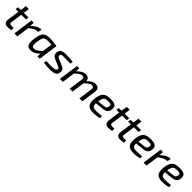

<svg xmlns="http://www.w3.org/2000/svg" viewBox="553 -2518 4417 4417"><g transform="rotate(45 2762.0 -309.5)"><path d="M255 -631 186 -136Q181 -103 192.5 -89.5Q204 -76 238 -76H312L316 -5Q299 0 276.5 3Q254 6 233.5 7.5Q213 9 201 9Q137 9 107.5 -26Q78 -61 88 -125L160 -631ZM387 -488 376 -416H40L49 -483L145 -488Z M558 -488 552 -357 559 -343 512 0H415L484 -488ZM800 -500 777 -410H750Q708 -410 662 -384Q616 -358 548 -310L544 -371Q606 -433 664.5 -466.5Q723 -500 774 -500Z M1077 -500Q1103 -500 1133 -498.5Q1163 -497 1193.5 -493.5Q1224 -490 1253.5 -486Q1283 -482 1307 -477L1257 -419Q1205 -421 1163.5 -422Q1122 -423 1098 -423Q1051 -423 1020.5 -417Q990 -411 972 -392.5Q954 -374 942.5 -338.5Q931 -303 923 -245Q913 -174 914 -136Q915 -98 930.5 -84Q946 -70 978 -70Q1013 -70 1047 -86Q1081 -102 1117.5 -132.5Q1154 -163 1192 -205L1211 -162Q1187 -114 1148 -75Q1109 -36 1060 -12Q1011 12 954 12Q895 12 862 -13Q829 -38 820.5 -96Q812 -154 826 -250Q838 -333 858.5 -383Q879 -433 909.5 -458.5Q940 -484 981.5 -492Q1023 -500 1077 -500ZM1210 -478 1307 -477 1240 0H1164L1170 -114L1159 -123Z M1619 -500Q1654 -500 1692 -497.5Q1730 -495 1765.5 -492Q1801 -489 1829 -485L1817 -418Q1771 -420 1724.5 -421Q1678 -422 1625 -423Q1584 -423 1558.5 -420.5Q1533 -418 1520.5 -408.5Q1508 -399 1506 -376Q1502 -348 1517.5 -335.5Q1533 -323 1564 -309L1697 -252Q1735 -237 1758.5 -219Q1782 -201 1791.5 -176Q1801 -151 1796 -112Q1789 -57 1760 -31Q1731 -5 1682.5 3Q1634 11 1565 11Q1520 11 1491.5 9Q1463 7 1436.5 4Q1410 1 1373 -4L1383 -71Q1406 -69 1433.5 -68.5Q1461 -68 1488.5 -67.5Q1516 -67 1541 -67Q1602 -68 1635 -72Q1668 -76 1683 -87.5Q1698 -99 1702 -120Q1705 -139 1698 -149.5Q1691 -160 1676.5 -167Q1662 -174 1640 -184L1506 -241Q1471 -257 1448 -275.5Q1425 -294 1416.5 -320.5Q1408 -347 1412 -383Q1418 -431 1442.5 -456.5Q1467 -482 1511 -491.5Q1555 -501 1619 -500Z M2039 -488 2034 -364 2041 -350 1993 0H1896L1965 -488ZM2245 -500Q2309 -500 2338.5 -463.5Q2368 -427 2359 -365L2308 0H2215L2263 -340Q2268 -381 2256.5 -400Q2245 -419 2207 -419Q2183 -419 2158 -408Q2133 -397 2102.5 -373.5Q2072 -350 2028 -310L2023 -374Q2085 -439 2138 -469.5Q2191 -500 2245 -500ZM2561 -500Q2627 -500 2656.5 -463.5Q2686 -427 2677 -365L2626 0H2531L2578 -340Q2584 -385 2569.5 -402Q2555 -419 2523 -419Q2499 -419 2475.5 -408.5Q2452 -398 2421.5 -375Q2391 -352 2347 -311L2343 -374Q2405 -440 2456.5 -470Q2508 -500 2561 -500Z M3052 -500Q3132 -500 3175 -482.5Q3218 -465 3233 -429.5Q3248 -394 3239 -342Q3232 -295 3210 -267Q3188 -239 3149.5 -225.5Q3111 -212 3052 -207L2812 -185L2821 -252L3046 -274Q3078 -277 3097.5 -284Q3117 -291 3128.5 -307Q3140 -323 3145 -350Q3150 -384 3140 -400Q3130 -416 3105.5 -420Q3081 -424 3042 -423Q3004 -423 2977.5 -416.5Q2951 -410 2933 -392Q2915 -374 2903.5 -341Q2892 -308 2883 -255Q2871 -177 2881.5 -136.5Q2892 -96 2922 -82Q2952 -68 3001 -68Q3028 -68 3060 -69.5Q3092 -71 3124 -74Q3156 -77 3183 -80L3190 -17Q3164 -6 3127.5 0.5Q3091 7 3054 9.5Q3017 12 2987 12Q2900 12 2851.5 -16.5Q2803 -45 2787 -104.5Q2771 -164 2782 -255Q2792 -328 2811.5 -375.5Q2831 -423 2863 -450.5Q2895 -478 2941.5 -489Q2988 -500 3052 -500Z M3534 -631 3465 -136Q3460 -103 3471.5 -89.5Q3483 -76 3517 -76H3591L3595 -5Q3578 0 3555.5 3Q3533 6 3512.5 7.5Q3492 9 3480 9Q3416 9 3386.5 -26Q3357 -61 3367 -125L3439 -631ZM3666 -488 3655 -416H3319L3328 -483L3424 -488Z M3917 -631 3848 -136Q3843 -103 3854.5 -89.5Q3866 -76 3900 -76H3974L3978 -5Q3961 0 3938.5 3Q3916 6 3895.5 7.5Q3875 9 3863 9Q3799 9 3769.5 -26Q3740 -61 3750 -125L3822 -631ZM4049 -488 4038 -416H3702L3711 -483L3807 -488Z M4360 -500Q4440 -500 4483 -482.5Q4526 -465 4541 -429.5Q4556 -394 4547 -342Q4540 -295 4518 -267Q4496 -239 4457.5 -225.5Q4419 -212 4360 -207L4120 -185L4129 -252L4354 -274Q4386 -277 4405.5 -284Q4425 -291 4436.5 -307Q4448 -323 4453 -350Q4458 -384 4448 -400Q4438 -416 4413.5 -420Q4389 -424 4350 -423Q4312 -423 4285.5 -416.5Q4259 -410 4241 -392Q4223 -374 4211.5 -341Q4200 -308 4191 -255Q4179 -177 4189.5 -136.5Q4200 -96 4230 -82Q4260 -68 4309 -68Q4336 -68 4368 -69.5Q4400 -71 4432 -74Q4464 -77 4491 -80L4498 -17Q4472 -6 4435.5 0.5Q4399 7 4362 9.5Q4325 12 4295 12Q4208 12 4159.5 -16.5Q4111 -45 4095 -104.5Q4079 -164 4090 -255Q4100 -328 4119.5 -375.5Q4139 -423 4171 -450.5Q4203 -478 4249.5 -489Q4296 -500 4360 -500Z M4762 -488 4756 -357 4763 -343 4716 0H4619L4688 -488ZM5004 -500 4981 -410H4954Q4912 -410 4866 -384Q4820 -358 4752 -310L4748 -371Q4810 -433 4868.5 -466.5Q4927 -500 4978 -500Z M5297 -500Q5377 -500 5420 -482.5Q5463 -465 5478 -429.5Q5493 -394 5484 -342Q5477 -295 5455 -267Q5433 -239 5394.5 -225.5Q5356 -212 5297 -207L5057 -185L5066 -252L5291 -274Q5323 -277 5342.5 -284Q5362 -291 5373.5 -307Q5385 -323 5390 -350Q5395 -384 5385 -400Q5375 -416 5350.5 -420Q5326 -424 5287 -423Q5249 -423 5222.5 -416.5Q5196 -410 5178 -392Q5160 -374 5148.5 -341Q5137 -308 5128 -255Q5116 -177 5126.5 -136.5Q5137 -96 5167 -82Q5197 -68 5246 -68Q5273 -68 5305 -69.5Q5337 -71 5369 -74Q5401 -77 5428 -80L5435 -17Q5409 -6 5372.5 0.5Q5336 7 5299 9.5Q5262 12 5232 12Q5145 12 5096.5 -16.5Q5048 -45 5032 -104.5Q5016 -164 5027 -255Q5037 -328 5056.5 -375.5Q5076 -423 5108 -450.5Q5140 -478 5186.5 -489Q5233 -500 5297 -500Z"/></g></svg>

Font: Exo 2 Medium
Style: Italic
Weight: 500
Italic angle: -8°
Designer: Natanael Gama
Foundry: Natanael Gama
Version: Version 2.010